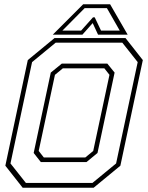

<svg xmlns="http://www.w3.org/2000/svg" viewBox="-20 -878 693 898"><path d="M86 0 5 -103 110 -597 235 -700H567L648 -597L543 -103L418 0ZM185 -141.5H379L416 -172L492 -528L468 -558.5H274L237 -528L161 -172ZM101 -22.5H412.5L523 -113.5L624 -587.5L552 -678.5H240.5L130 -587.5L29 -113.5ZM171 -120 137.5 -162.5 217.5 -538.5 269 -580.5H482L516 -538.5L436 -162.5L384.5 -120ZM369 -858H495L577 -716H438.5L413.5 -770L365.5 -716H227ZM376 -840 272 -735H359.5L415 -797H423L452.5 -735H540L480 -840Z"/></svg>

Font: Tourney Thin ExtraLight
Style: Italic
Weight: 250
Italic angle: -12°
Version: Version 1.015